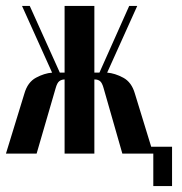

<svg xmlns="http://www.w3.org/2000/svg" viewBox="-29 -516 613 645"><path d="M319 -220Q314 -238 307 -243.5Q300 -249 290 -249H288V0H188V-249H187Q178 -249 170.5 -243.5Q163 -238 158 -220L94 0H-9L53 -202Q64 -240 92 -255Q120 -270 146 -272L45 -496H71L172 -272H188V-496H288V-272H305L405 -496H432L331 -272Q357 -270 385 -255Q413 -240 424 -202L486 0H382ZM462 -23H549V109H486V0H462Z"/></svg>

Font: Moniqa Extra Bold Narrow Heading
Style: Regular
Weight: 800
Width: 4
Designer: Rajesh Rajput
Foundry: Rajesh Rajput
Version: Version 1.000;December 15, 2022;FontCreator 14.0.0.2794 32-b